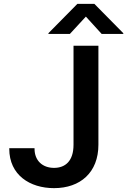

<svg xmlns="http://www.w3.org/2000/svg" viewBox="-20 -965 659 995"><path d="M260 10C396 10 490 -71 490 -215V-728H361V-215C361 -130 318 -95 260 -95C201 -95 159 -132 159 -194V-197H28V-194C28 -58 135 10 260 10ZM231 -789H342L425 -879L507 -789H619V-793L469 -945H381L231 -793Z"/></svg>

Font: Wafeq Semi Bold
Style: Regular
Weight: 600
Designer: Rasmus Andersson & Azza Alameddine
Foundry: Google & TypeTogether
Version: Version 3.000;January 28, 2025;FontCreator 15.0.0.3014 64-bi